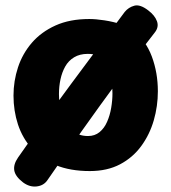

<svg xmlns="http://www.w3.org/2000/svg" viewBox="-20 -623 628 707"><path d="M308.9 -553Q332.7 -553 364.6 -548.1Q396.6 -543.2 425.5 -533.9Q454.4 -524.7 469.2 -511.7Q516.8 -474.7 539.1 -414.9Q561.3 -355.1 561.3 -287Q561.3 -232 546.2 -179.7Q531 -127.4 500.1 -85.2Q469.2 -42.9 422.1 -18Q374.9 6.9 310.9 6.9Q238.1 6.9 184.9 -15.1Q131.7 -37.1 97.1 -75.9Q62.6 -114.7 46.1 -164.9Q29.7 -215.2 29.7 -271Q29.7 -324.6 46.3 -375.1Q63 -425.7 97.4 -465.6Q131.8 -505.4 184.4 -529.2Q237.1 -553 308.9 -553ZM197.1 -276.4Q197.1 -238.9 208.3 -203.3Q219.4 -167.8 243.4 -144.9Q267.3 -122.1 304 -122.1Q329 -122.1 346.6 -136.5Q364.1 -150.9 374.4 -174.6Q384.8 -198.2 389.4 -225.8Q394.1 -253.4 394.1 -278.9Q394.1 -336 379.7 -369.2Q365.2 -402.3 340.8 -419.1Q330.1 -422.3 321.5 -423.4Q312.9 -424.6 303 -424.6Q273.7 -424.6 252.9 -412Q232.1 -399.4 220.2 -378.2Q208.3 -357 202.7 -330.8Q197.1 -304.7 197.1 -276.4ZM154.8 40.2Q141.2 60.4 115.2 63.5Q89.2 66.6 65 48.8Q36.4 26.8 32.6 4.8Q28.8 -17.2 46.3 -42.7Q104.9 -127.1 172.2 -219.2Q239.4 -311.3 308.3 -403.4Q377.2 -495.6 439.2 -579Q453.2 -596.2 474.6 -602Q495.9 -607.8 525.8 -584.8Q550.2 -566.4 558 -544.8Q565.8 -523.2 549.7 -503.1Q484.6 -420.2 415.6 -326.6Q346.6 -233 280.1 -139.1Q213.6 -45.2 154.8 40.2Z"/></svg>

Font: Playpen Sans
Style: Regular
Weight: 400
Designer: Laura Meseguer, Veronika Burian, José Scaglione, Kostas Bartsokas, Vera Evstafieva, Tom Grace, Yorlmar Campos
Foundry: TypeTogether
Version: Version 2.000